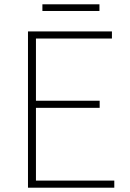

<svg xmlns="http://www.w3.org/2000/svg" viewBox="-20 -872 602 892"><path d="M177 -821H442V-852H177ZM110 0H511V-33H147V-371H443V-404H147V-693H500V-726H110Z"/></svg>

Font: SSpoqa Han Sans Neo Thin
Style: Regular
Weight: 100
Designer: [Spoqa Han Sans Neo] Dong-huui Kim  Younghwa Kang  Yujin Lee  [Noto Sans] Ryoko NISHIZUKA  (kana & ideographs); Paul D. 
Foundry: Spoqa (http://www.spoqa-han-sans.com)
Version: Version 1.000